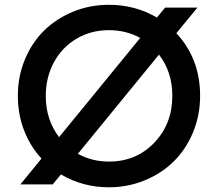

<svg xmlns="http://www.w3.org/2000/svg" viewBox="-20 -777 918 809"><path d="M65.9 0 154.8 -108.9Q107.4 -160.2 81.3 -228Q55.2 -295.9 55.2 -373Q55.2 -455.1 85 -526.6Q114.7 -598.1 166 -648.4Q217.3 -698.7 288.1 -727.8Q358.9 -756.8 439 -756.8Q549.8 -756.8 641.1 -703.1L675.8 -745.1H812L723.1 -637.2Q823.2 -529.3 823.2 -373Q823.2 -291.5 793.5 -219.7Q763.7 -147.9 712.4 -97.2Q661.1 -46.4 589.8 -17.1Q518.6 12.2 439 12.2Q329.1 12.2 236.8 -42L202.1 0ZM172.9 -373Q172.9 -272 229 -199.2L570.8 -617.2Q511.2 -649.9 439 -649.9Q363.3 -649.9 302.2 -613.8Q241.2 -577.6 207 -514.2Q172.9 -450.7 172.9 -373ZM439 -96.2Q553.7 -96.2 629.9 -175.5Q706.1 -254.9 706.1 -373Q706.1 -474.1 649.9 -546.9L308.1 -128.9Q367.7 -96.2 439 -96.2Z"/></svg>

Font: Plus Jakarta Sans SemiBold
Style: Regular
Weight: 600
Designer: Gumpita Rahayu
Foundry: Tokotype
Version: Version 2.006